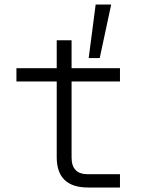

<svg xmlns="http://www.w3.org/2000/svg" viewBox="-20 -833 640 853"><path d="M374 -575 405 -813H474L423 -575ZM371 0Q232 0 232 -135V-471H53V-530H232V-654H298V-530H513V-471H298V-133Q298 -59 370 -59H513V0Z"/></svg>

Font: Geist Mono Light
Style: Regular
Weight: 300
Monospace: yes
Designer: Basement.studio, Andrés Briganti, Mateo Zaragoza
Foundry: Basement.studio, Vercel, Andrés Briganti, Guido Ferreyra, Mateo Zaragoza
Version: Version 1.500; ttfautohint (v1.8.4.7-5d5b)